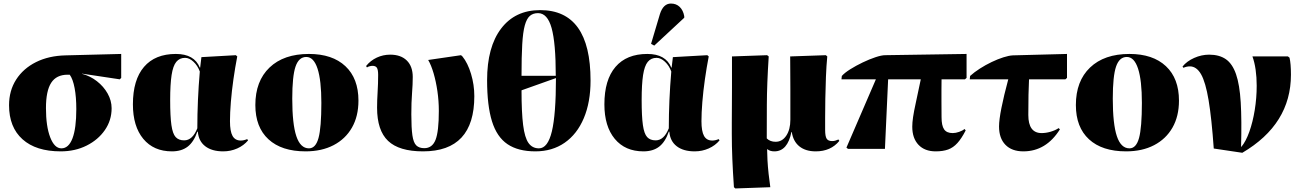

<svg xmlns="http://www.w3.org/2000/svg" viewBox="-20 -839 7336 1082"><path d="M322 14Q183 14 107 -54Q31 -122 31 -246Q31 -328 71 -390.5Q111 -453 183 -489Q255 -525 351 -527L663 -535V-400L655 -392L442 -424V-423Q488 -411 526 -381.5Q564 -352 586.5 -312Q609 -272 609 -229Q609 -161 571 -106Q533 -51 468 -18.5Q403 14 322 14ZM326 -3Q367 -3 388.5 -59.5Q410 -116 410 -224Q410 -292 400.5 -342.5Q391 -393 373 -418H361Q298 -418 268.5 -372.5Q239 -327 239 -230Q239 -127 263 -65Q287 -3 326 -3Z M949 14Q846 14 787.5 -56.5Q729 -127 729 -251Q729 -389 791.5 -462Q854 -535 971 -535Q1075 -535 1106 -458H1108L1115 -517L1309 -528L1317 -521Q1305 -459 1295.5 -392.5Q1286 -326 1281 -264.5Q1276 -203 1276 -156Q1276 -99 1290.5 -73Q1305 -47 1337 -47Q1354 -47 1373 -55L1378 -48Q1354 -19 1317 -2.5Q1280 14 1238 14Q1174 14 1136.5 -15Q1099 -44 1095 -97H1092Q1072 -39 1037.5 -12.5Q1003 14 949 14ZM1018 -48Q1065 -48 1092 -116Q1092 -273 1106 -436Q1094 -469 1070.5 -491Q1047 -513 1023 -513Q992 -513 973.5 -490.5Q955 -468 947 -416Q939 -364 939 -275Q939 -183 946 -134Q953 -85 970 -66.5Q987 -48 1018 -48Z M1702 14Q1567 14 1493 -54Q1419 -122 1419 -247Q1419 -382 1499 -458.5Q1579 -535 1721 -535Q1853 -535 1926.5 -466Q2000 -397 2000 -272Q2000 -184 1963.5 -120Q1927 -56 1860 -21Q1793 14 1702 14ZM1721 -3Q1759 -3 1775 -61.5Q1791 -120 1791 -259Q1791 -386 1769.5 -452Q1748 -518 1706 -518Q1664 -518 1645.5 -464Q1627 -410 1627 -283Q1627 -140 1650 -71.5Q1673 -3 1721 -3Z M2364 14Q2229 14 2167 -45Q2105 -104 2105 -232Q2105 -273 2108 -320.5Q2111 -368 2111 -417Q2111 -446 2104 -457Q2097 -468 2079 -468Q2072 -468 2062.5 -465.5Q2053 -463 2048 -459L2043 -467Q2068 -498 2103.5 -514.5Q2139 -531 2179 -531Q2239 -531 2272.5 -498Q2306 -465 2306 -405Q2306 -364 2302 -313.5Q2298 -263 2298 -195Q2298 -118 2304 -76.5Q2310 -35 2326 -19.5Q2342 -4 2371 -4Q2416 -4 2434.5 -51Q2453 -98 2453 -214Q2453 -270 2445 -325Q2437 -380 2423.5 -426Q2410 -472 2393 -501L2578 -528L2586 -521Q2616 -484 2634.5 -422.5Q2653 -361 2653 -297Q2653 14 2364 14Z M2997 14Q2900 14 2840 -26.5Q2780 -67 2752.5 -155.5Q2725 -244 2725 -387Q2725 -574 2804 -678Q2883 -782 3024 -782Q3308 -782 3308 -385Q3308 -263 3270 -173Q3232 -83 3162 -34.5Q3092 14 2997 14ZM2919 -412H3112Q3112 -597 3088.5 -681Q3065 -765 3012 -765Q2984 -765 2966 -749.5Q2948 -734 2937.5 -696Q2927 -658 2923 -589Q2919 -520 2919 -412ZM3017 -3Q3067 -3 3090 -98.5Q3113 -194 3113 -399L2919 -330Q2919 -206 2928 -134.5Q2937 -63 2958.5 -33Q2980 -3 3017 -3Z M3606 14Q3503 14 3444.5 -56.5Q3386 -127 3386 -251Q3386 -389 3448.5 -462Q3511 -535 3628 -535Q3732 -535 3763 -458H3765L3772 -517L3966 -528L3974 -521Q3962 -459 3952.5 -392.5Q3943 -326 3938 -264.5Q3933 -203 3933 -156Q3933 -99 3947.5 -73Q3962 -47 3994 -47Q4011 -47 4030 -55L4035 -48Q4011 -19 3974 -2.5Q3937 14 3895 14Q3831 14 3793.5 -15Q3756 -44 3752 -97H3749Q3729 -39 3694.5 -12.5Q3660 14 3606 14ZM3675 -48Q3722 -48 3749 -116Q3749 -273 3763 -436Q3751 -469 3727.5 -491Q3704 -513 3680 -513Q3649 -513 3630.5 -490.5Q3612 -468 3604 -416Q3596 -364 3596 -275Q3596 -183 3603 -134Q3610 -85 3627 -66.5Q3644 -48 3675 -48ZM3667 -582 3649 -592 3699 -760Q3718 -819 3761 -819Q3791 -819 3810.5 -800Q3830 -781 3836 -748V-739Z M4124 223 4116 216Q4110 130 4107 57Q4104 -16 4104 -84Q4104 -106 4104 -148Q4104 -190 4104.5 -242Q4105 -294 4105 -347.5Q4105 -401 4105 -447Q4105 -493 4105 -521L4303 -528L4312 -521Q4302 -365 4301.5 -248Q4301 -131 4301 -59Q4320 -40 4351 -40Q4388 -40 4411 -74.5Q4434 -109 4434 -164Q4434 -197 4434 -243Q4434 -289 4434 -339.5Q4434 -390 4433.5 -437.5Q4433 -485 4433 -521L4634 -528L4642 -521Q4637 -469 4634.5 -406Q4632 -343 4631 -282.5Q4630 -222 4630 -175Q4630 -128 4630 -107Q4630 -71 4638.5 -57.5Q4647 -44 4669 -44Q4680 -44 4687.5 -46.5Q4695 -49 4705 -53L4710 -45Q4662 14 4577 14Q4520 14 4485 -14Q4450 -42 4442 -95H4440Q4418 14 4344 14Q4319 14 4305 2H4303Q4303 26 4305 63Q4307 100 4311.5 141Q4316 182 4321 216Z M5253 14Q5191 14 5156 -23Q5121 -60 5121 -125Q5121 -148 5125.5 -179Q5130 -210 5141 -260Q5152 -310 5169 -392H4985L4967 0H4759L4750 -7L4916 -392H4722L4724 -411Q4740 -429 4772 -449Q4804 -469 4841.5 -487Q4879 -505 4913.5 -516.5Q4948 -528 4969 -528L5427 -535V-400L5418 -392H5286Q5286 -362 5285.5 -334Q5285 -306 5285.5 -269.5Q5286 -233 5286 -179Q5286 -131 5300.5 -110Q5315 -89 5349 -89Q5366 -89 5385.5 -96Q5405 -103 5416 -112L5422 -104Q5399 -59 5375.5 -33Q5352 -7 5323 3.5Q5294 14 5253 14Z M5747 14Q5682 14 5646 -23Q5610 -60 5610 -126Q5610 -163 5623.5 -231Q5637 -299 5662 -392H5445L5447 -411Q5470 -432 5502 -452.5Q5534 -473 5568.5 -489.5Q5603 -506 5634.5 -516Q5666 -526 5688 -527L5993 -535V-400L5984 -392H5779Q5777 -351 5776 -305Q5775 -259 5775 -191Q5775 -89 5850 -89Q5874 -89 5900 -96.5Q5926 -104 5946 -117L5953 -110Q5875 14 5747 14Z M6326 14Q6191 14 6117 -54Q6043 -122 6043 -247Q6043 -382 6123 -458.5Q6203 -535 6345 -535Q6477 -535 6550.5 -466Q6624 -397 6624 -272Q6624 -184 6587.5 -120Q6551 -56 6484 -21Q6417 14 6326 14ZM6345 -3Q6383 -3 6399 -61.5Q6415 -120 6415 -259Q6415 -386 6393.5 -452Q6372 -518 6330 -518Q6288 -518 6269.5 -464Q6251 -410 6251 -283Q6251 -140 6274 -71.5Q6297 -3 6345 -3Z M6981 22 6820 -2Q6808 -172 6791 -274Q6774 -376 6748.5 -420.5Q6723 -465 6685 -465Q6668 -465 6649 -457L6644 -464Q6668 -494 6709.5 -512.5Q6751 -531 6794 -531Q6851 -531 6888 -505.5Q6925 -480 6945.5 -421Q6966 -362 6972 -262Q6978 -162 6974 -12H6976Q7001 -42 7020.5 -96.5Q7040 -151 7051 -219Q7062 -287 7062 -356Q7062 -404 7056 -446Q7050 -488 7038 -521H7238L7247 -514Q7255 -481 7255 -418Q7255 -139 6981 22Z"/></svg>

Font: Literata 72pt ExtraBold
Style: Regular
Weight: 800
Designer: Latin by Veronika Burian and Jose Scaglione. Greek by Irene Vlachou. Cyrillic by Vera Evstafieva.
Foundry: TypeTogether
Version: Version 3.002